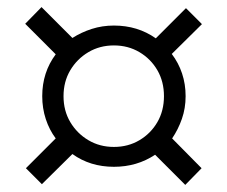

<svg xmlns="http://www.w3.org/2000/svg" viewBox="-20 -644 640 541"><path d="M502 -123 417 -208Q366 -174 301 -174Q234 -174 184 -210L98 -125L53 -170L137 -254Q119 -278 109 -308.5Q99 -339 99 -373Q99 -440 137 -491L51 -577L97 -624L184 -537Q209 -553 238.5 -562.5Q268 -572 301 -572Q368 -572 419 -536L504 -621L549 -576L464 -492Q483 -467 493 -437Q503 -407 503 -373Q503 -339 492.5 -309Q482 -279 465 -254L548 -170ZM301 -230Q341 -230 373 -249Q405 -268 423.5 -300Q442 -332 442 -373Q442 -414 423.5 -446Q405 -478 373 -497Q341 -516 301 -516Q261 -516 229 -497Q197 -478 178 -446Q159 -414 159 -373Q159 -332 178 -300Q197 -268 229 -249Q261 -230 301 -230Z"/></svg>

Font: JetBrains Mono NL ExtraLight
Style: Regular
Weight: 200
Designer: Philipp Nurullin, Konstantin Bulenkov
Foundry: JetBrains
Version: Version 2.304; ttfautohint (v1.8.4.7-5d5b)